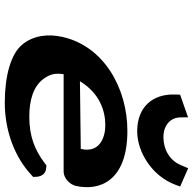

<svg xmlns="http://www.w3.org/2000/svg" viewBox="-22 -756 788 783"><g transform="rotate(90 371.5 -364.0)"><path d="M457.9 -737.4 365.6 -705 364.9 -685.9C361.2 -592.8 416.2 -530 514.4 -530C599 -530 697.3 -589.6 733.3 -686.5L740.2 -705.2L665.6 -737.9L652 -706.2C632.4 -660.9 587.3 -637 539.1 -637C490.6 -637 458.7 -664.8 458.2 -707.1ZM490.2 -400C538.1 -400 604.8 -378.1 587 -301C587 -300.9 587 -300.7 586.6 -299.9L310.8 -296.5C360.1 -377.6 432.3 -400 490.2 -400ZM653.9 -159.7 644.3 -152.4C591.4 -112.5 535.6 -90 455.8 -90C388 -90 332.4 -105.9 300.5 -148.6C283.5 -174 276.6 -190.9 282.1 -230H677.1C711.9 -230 733.2 -260.7 737.5 -279.3C759.5 -374.5 720 -490 513.3 -490C339.9 -490 169.2 -394.9 130.5 -227.3C116.3 -166.1 124.3 -105.9 161.1 -61.6C199.2 -14.4 290.4 10 397.9 10C515 10 620 -31.6 690 -95.7L701 -105.7L700.5 -118.6C699.9 -132.1 693.7 -157 664.4 -158.9Z"/></g></svg>

Font: Linux Libertine Mono O 
Style: Mono Bold Oblique
Weight: 400
Italic angle: -13°
Designer: Philipp H. Poll
Foundry: Philipp H. Poll
Version: Version 5.1.7